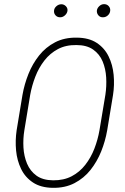

<svg xmlns="http://www.w3.org/2000/svg" viewBox="-20 -904 609 935"><path d="M530.3 -440.9 502 -269.5Q492.7 -216.3 472.7 -166.5Q452.6 -116.7 420.7 -76.4Q388.7 -36.1 342.8 -12.2Q296.9 11.7 236.8 10.7Q178.2 9.8 140.4 -15.4Q102.5 -40.5 82.8 -81.3Q63 -122.1 58.3 -171.1Q53.7 -220.2 61 -269.5L89.4 -441.4Q98.6 -493.7 118.4 -543.5Q138.2 -593.3 170.4 -633.8Q202.6 -674.3 248.3 -698Q293.9 -721.7 354 -720.7Q413.1 -720.2 450.9 -695.3Q488.8 -670.4 508.8 -629.6Q528.8 -588.9 533.4 -539.6Q538.1 -490.2 530.3 -440.9ZM464.4 -269.5 493.2 -442.4Q499.5 -483.9 497.1 -526.6Q494.6 -569.3 479.7 -605Q464.8 -640.6 433.6 -662.6Q402.3 -684.6 352.5 -684.6Q300.8 -685.5 262.2 -665Q223.6 -644.5 196.3 -609.4Q168.9 -574.2 152.1 -530.8Q135.3 -487.3 127 -441.9L98.6 -269.5Q91.8 -228 94.2 -185.5Q96.7 -143.1 111.8 -106.9Q127 -70.8 157.7 -48.6Q188.5 -26.4 238.8 -25.9Q290.5 -25.4 329.1 -45.7Q367.7 -65.9 395.3 -101.3Q422.9 -136.7 439.7 -180.4Q456.5 -224.1 464.4 -269.5ZM243.2 -852.5Q244.1 -864.3 254.4 -873.5Q264.6 -882.8 278.3 -883.3Q291.5 -883.3 300.8 -873.8Q310.1 -864.3 308.6 -851.6Q307.1 -839.4 296.6 -829.6Q286.1 -819.8 272.9 -819.8Q258.8 -819.8 250.2 -829.6Q241.7 -839.4 243.2 -852.5ZM451.7 -852.1Q453.1 -864.3 463.4 -874Q473.6 -883.8 486.8 -883.8Q501 -883.8 509.5 -874Q518.1 -864.3 516.6 -851.6Q515.6 -838.9 505.4 -829.3Q495.1 -819.8 481.4 -819.8Q467.8 -819.3 459.2 -829.3Q450.7 -839.4 451.7 -852.1Z"/></svg>

Font: Roboto Condensed ExtraLight
Style: Italic
Weight: 250
Italic angle: -12°
Designer: Christian Robertson
Foundry: Google
Version: Version 3.008; 2023